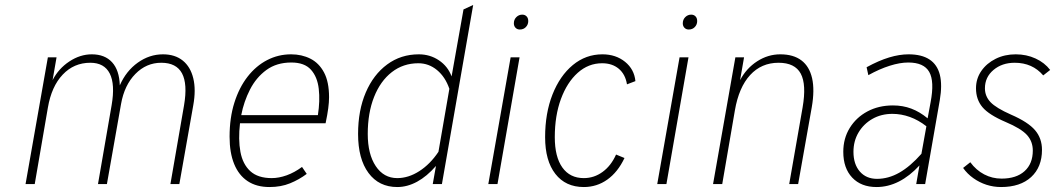

<svg xmlns="http://www.w3.org/2000/svg" viewBox="-20 -742 4270 774"><path d="M83 0 173 -511H208L192 -419Q216 -465.5 259.5 -494.2Q303 -523 350 -523Q402.5 -523 431.8 -491Q461 -459 463 -398Q488.5 -456 535.5 -489.5Q582.5 -523 637 -523Q685.5 -523 716.8 -497.8Q748 -472.5 759.2 -426.2Q770.5 -380 759 -317L703 0H667L722 -318Q736.5 -403.5 713.8 -446.2Q691 -489 630 -489Q570 -489 525.8 -444Q481.5 -399 468 -323L411 0H375L430 -318Q444.5 -402 422.5 -445.5Q400.5 -489 344 -489Q278 -489 232.8 -441.2Q187.5 -393.5 173 -308L120 0Z M1066.5 12Q1014 12 978.2 -11.8Q942.5 -35.5 924 -80.8Q905.5 -126 905.5 -191Q905.5 -267 924.8 -328Q944 -389 978 -432.8Q1012 -476.5 1057 -499.8Q1102 -523 1153.5 -523Q1196.5 -523 1231.2 -505.5Q1266 -488 1286.2 -450Q1306.5 -412 1306.5 -350Q1306.5 -330 1303.2 -305.2Q1300 -280.5 1292.5 -245H947.5Q940 -179.5 949.2 -129.8Q958.5 -80 989 -52Q1019.5 -24 1075.5 -24Q1104 -24 1135.5 -35.2Q1167 -46.5 1197.5 -69L1216.5 -41Q1186 -18 1149.2 -3Q1112.5 12 1066.5 12ZM952.5 -278H1261.5Q1270.5 -335.5 1265 -383.8Q1259.5 -432 1233.5 -461Q1207.5 -490 1154.5 -490Q1095 -490 1053.8 -459.8Q1012.5 -429.5 987.8 -381Q963 -332.5 952.5 -278Z M1581.5 12Q1507.5 12 1465.5 -44.8Q1423.5 -101.5 1423.5 -202Q1423.5 -297 1454.5 -369.2Q1485.5 -441.5 1540.8 -482.2Q1596 -523 1668.5 -523Q1713.5 -523 1749.5 -498.8Q1785.5 -474.5 1800.5 -434L1848.5 -704L1887.5 -722L1761.5 0H1724.5L1737.5 -73Q1701 -31 1661.5 -9.5Q1622 12 1581.5 12ZM1581.5 -24Q1626.5 -24 1670.2 -52Q1714 -80 1747.5 -130L1791.5 -384Q1775 -432 1741.8 -459.5Q1708.5 -487 1666.5 -487Q1605.5 -487 1559.5 -451.2Q1513.5 -415.5 1488 -351.2Q1462.5 -287 1462.5 -202Q1462.5 -120.5 1494.8 -72.2Q1527 -24 1581.5 -24Z M1948.5 0 2038.5 -511H2074.5L1985.5 0ZM2075.5 -623Q2065 -623 2058.2 -630Q2051.5 -637 2051.5 -648Q2051.5 -663 2061.5 -673Q2071.5 -683 2085.5 -683Q2096 -683 2102.8 -676Q2109.5 -669 2109.5 -657Q2109.5 -643 2100 -633Q2090.5 -623 2075.5 -623Z M2333.5 12Q2260 12 2218.8 -41Q2177.5 -94 2177.5 -189Q2177.5 -285.5 2207.2 -361Q2237 -436.5 2289.2 -479.8Q2341.5 -523 2408.5 -523Q2462.5 -523 2499.8 -492.8Q2537 -462.5 2541.5 -415L2507.5 -402Q2501 -442.5 2474.5 -464.8Q2448 -487 2407.5 -487Q2352 -487 2309 -448.5Q2266 -410 2241.2 -342.8Q2216.5 -275.5 2216.5 -189Q2216.5 -109.5 2247 -66.8Q2277.5 -24 2333.5 -24Q2375 -24 2409.2 -49Q2443.5 -74 2463.5 -119L2497.5 -105Q2470.5 -48 2428.2 -18Q2386 12 2333.5 12Z M2629.5 0 2719.5 -511H2755.5L2666.5 0ZM2756.5 -623Q2746 -623 2739.2 -630Q2732.5 -637 2732.5 -648Q2732.5 -663 2742.5 -673Q2752.5 -683 2766.5 -683Q2777 -683 2783.8 -676Q2790.5 -669 2790.5 -657Q2790.5 -643 2781 -633Q2771.5 -623 2756.5 -623Z M2854.5 0 2944.5 -511H2979.5L2963.5 -419Q2989 -467 3032.5 -495Q3076 -523 3125.5 -523Q3178.5 -523 3210.8 -498.5Q3243 -474 3253.8 -426.5Q3264.5 -379 3252.5 -310L3197.5 0H3161.5L3215.5 -309Q3231.5 -401.5 3208 -445.2Q3184.5 -489 3118.5 -489Q3049.5 -489 3004 -439.5Q2958.5 -390 2942.5 -297L2891.5 0Z M3513.5 12Q3451.5 12 3415.5 -26Q3379.5 -64 3379.5 -130Q3379.5 -184 3405.5 -226.2Q3431.5 -268.5 3476.8 -292.8Q3522 -317 3579.5 -317Q3619.5 -317 3653.5 -304.2Q3687.5 -291.5 3719.5 -265L3731.5 -330Q3747.5 -414 3726 -452Q3704.5 -490 3641.5 -490Q3608 -490 3566.8 -477Q3525.5 -464 3480.5 -439L3473.5 -471Q3523 -498 3564.5 -510.5Q3606 -523 3642.5 -523Q3695.5 -523 3727 -502.2Q3758.5 -481.5 3768.8 -440.5Q3779 -399.5 3768.5 -338L3709.5 0H3673.5L3686.5 -75Q3647.5 -32.5 3603.8 -10.2Q3560 12 3513.5 12ZM3515.5 -21Q3561.5 -21 3605.5 -46Q3649.5 -71 3694.5 -122L3714.5 -233Q3682.5 -258 3647.8 -270.5Q3613 -283 3577.5 -283Q3532.5 -283 3497 -262.8Q3461.5 -242.5 3441 -208Q3420.5 -173.5 3420.5 -130Q3420.5 -80 3446.2 -50.5Q3472 -21 3515.5 -21Z M4015.5 12Q3985 12 3956.5 2.8Q3928 -6.5 3903.8 -23.8Q3879.5 -41 3862.5 -65L3891.5 -88Q3915 -56 3947.5 -39Q3980 -22 4017.5 -22Q4077 -22 4110.2 -52Q4143.5 -82 4143.5 -135Q4143.5 -172 4119.8 -198Q4096 -224 4034.5 -250Q3966.5 -279 3940.5 -310Q3914.5 -341 3914.5 -386Q3914.5 -425 3936 -456Q3957.5 -487 3993.8 -505Q4030 -523 4074.5 -523Q4118 -523 4154.5 -506.2Q4191 -489.5 4213.5 -460L4185.5 -438Q4142 -489 4070.5 -489Q4019.5 -489 3985 -460Q3950.5 -431 3950.5 -386Q3950.5 -354 3973 -330.2Q3995.5 -306.5 4055.5 -280Q4124.5 -250 4152.5 -217.2Q4180.5 -184.5 4180.5 -138Q4180.5 -68.5 4136.8 -28.2Q4093 12 4015.5 12Z"/></svg>

Font: Overpass Thin
Style: Italic
Weight: 250
Italic angle: -10°
Designer: Delve Withrington, Dave Bailey, Thomas Jockin
Foundry: Delve Fonts LLC
Version: Version 4.000